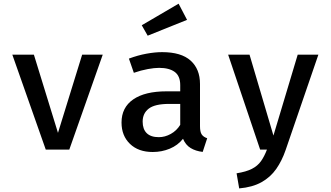

<svg xmlns="http://www.w3.org/2000/svg" viewBox="-20 -832 1840 1068"><path d="M551.5 -528 365.5 0H234.5L48.5 -528H168.5L302.5 -93L437 -528Z M1092.5 -129.5Q1092.5 -98.5 1102 -84.2Q1111.5 -70 1132.5 -63L1107.5 13Q1068.5 8.5 1040.5 -8.5Q1012.5 -25.5 998 -60Q969 -23.5 924.5 -5Q880 13.5 829.5 13.5Q749.5 13.5 702.8 -31.8Q656 -77 656 -150.5Q656 -234 721 -279Q786 -324 907 -324H982.5V-358.5Q982.5 -409.5 951.8 -432Q921 -454.5 865 -454.5Q839 -454.5 802 -447.8Q765 -441 724.5 -427L697 -506Q746.5 -524.5 794 -533.2Q841.5 -542 882 -542Q988 -542 1040.2 -495Q1092.5 -448 1092.5 -365ZM863.5 -69Q897.5 -69 930 -87Q962.5 -105 982.5 -137.5V-254H920.5Q841.5 -254 807.5 -227.8Q773.5 -201.5 773.5 -155.5Q773.5 -113.5 796.2 -91.2Q819 -69 863.5 -69ZM973.5 -811.5 1020.5 -721.5 801.5 -633.5 768.5 -691.5Z M1751 -528 1569 2Q1548.5 62 1516.5 107.8Q1484.5 153.5 1434.5 181.5Q1384.5 209.5 1310.5 216L1296 132Q1349.5 123.5 1381.2 107.2Q1413 91 1431.8 64.5Q1450.5 38 1465 0H1427L1249 -528H1368L1501 -78L1636 -528Z"/></svg>

Font: Fira Code Light Medium
Style: Regular
Weight: 500
Monospace: yes
Version: Version 5.002